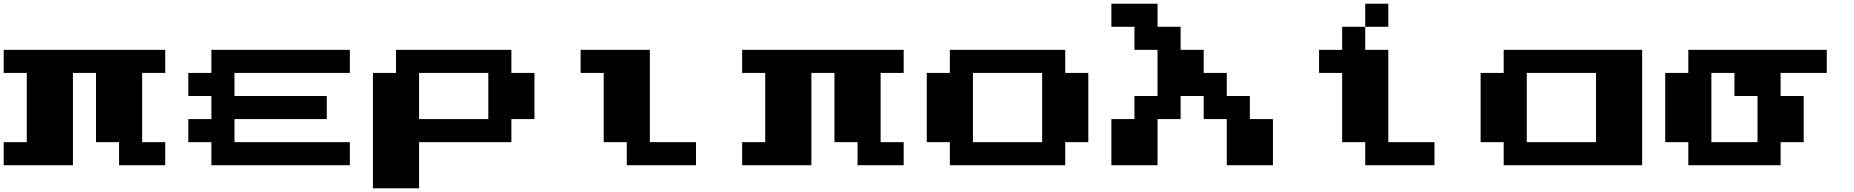

<svg xmlns="http://www.w3.org/2000/svg" viewBox="-20 -1020 10040 1040"><path d="M0 -125V-250H125V-625H0V-750H875V-625H750V-250H875V-125H625V-250H500V-625H375V-125Z M1125 -125V-250H1000V-375H1125V-500H1000V-625H1125V-750H1875V-625H1250V-500H1750V-375H1250V-250H1875V-125Z M2000 0V-625H2125V-750H2750V-625H2875V-375H2750V-250H2250V0ZM2250 -375H2625V-625H2250Z M3375 -125V-250H3250V-625H3125V-750H3500V-250H3750V-125Z M4000 -125V-250H4125V-625H4000V-750H4875V-625H4750V-250H4875V-125H4625V-250H4500V-625H4375V-125Z M5125 -125V-250H5000V-625H5125V-750H5750V-625H5875V-250H5750V-125ZM5250 -250H5625V-625H5250Z M6000 -125V-375H6125V-500H6250V-750H6125V-875H6000V-1000H6250V-875H6375V-750H6500V-625H6625V-500H6750V-375H6875V-125H6625V-375H6500V-500H6375V-375H6250V-125Z M7500 -875H7375V-1000H7500ZM7750 -250V-125H7375V-250H7250V-625H7125V-750H7250V-875H7375V-750H7500V-250Z M8125 -125V-250H8000V-625H8125V-750H8875V-125ZM8250 -250H8625V-625H8250Z M9125 -125V-250H9000V-625H9125V-750H9875V-625H9625V-500H9750V-250H9625V-125ZM9250 -250H9500V-500H9375V-625H9250Z"/></svg>

Font: Press Start 2P
Style: Regular
Weight: 400
Designer: CodeMan38
Foundry: CodeMan38
Version: Version 3.000